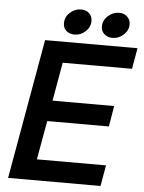

<svg xmlns="http://www.w3.org/2000/svg" viewBox="-62 -995 784 1043"><g transform="rotate(5 330.5 -473.0)"><path d="M526 0H22L157 -763H661L641 -649H263L226 -439H562L543 -326H207L169 -114H546ZM251 -864Q251 -898 277.5 -922Q304 -946 338 -946Q365 -946 382 -930Q399 -914 399 -888Q399 -855 373 -831Q347 -807 313 -807Q286 -807 268.5 -822.5Q251 -838 251 -864ZM458 -864Q458 -898 485 -922Q512 -946 546 -946Q572 -946 589.5 -929.5Q607 -913 607 -888Q607 -855 580.5 -831Q554 -807 521 -807Q494 -807 476 -822.5Q458 -838 458 -864Z"/></g></svg>

Font: Open Sauce One SemiBold Italic
Style: Regular
Weight: 600
Italic angle: -10°
Designer: Alfredo Marco Pradil
Foundry: Creative Sauce Fz LLC
Version: Version 1.477